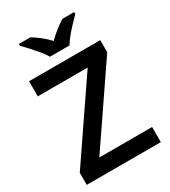

<svg xmlns="http://www.w3.org/2000/svg" viewBox="-223 -1047 1023 1156"><g transform="rotate(-30 288.0 -469.5)"><path d="M545 0H30V-84L388 -609H41V-714H536V-630L178 -105H545ZM224 -779Q211 -802 188.5 -829Q166 -856 142.5 -882Q119 -908 100 -926V-939H181Q207 -923 236.5 -900Q266 -877 291 -850Q318 -877 347.5 -900Q377 -923 403 -939H485V-926Q467 -908 442.5 -882Q418 -856 395.5 -829Q373 -802 360 -779Z"/></g></svg>

Font: Noto Sans Sundanese SemiBold
Style: Regular
Weight: 600
Version: Version 2.003